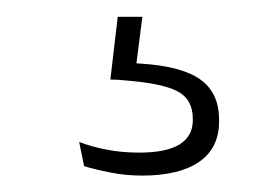

<svg xmlns="http://www.w3.org/2000/svg" viewBox="-20 -24 314 234"><path d="M153.5 -3.5 144.5 67 125.5 52.5Q130 52.5 137.5 52.8Q145 53 151 53.5Q201 56.5 224 72.8Q247 89 247 122V124Q247 156.5 222.8 173.2Q198.5 190 153 190Q133 190 114.2 186.2Q95.5 182.5 82.5 178.5L76.5 149Q92 155 110.5 158.5Q129 162 149.5 162Q182.5 162 198.8 152Q215 142 215 122.5V121Q215 97 196.2 87.2Q177.5 77.5 132.5 74Q128 73.5 123.5 73.2Q119 73 114.5 73L123.5 -3.5Z"/></svg>

Font: Anek Tamil Medium ExtraLight
Style: Regular
Weight: 250
Version: Version 1.003